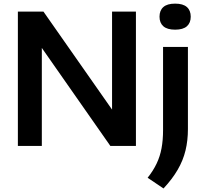

<svg xmlns="http://www.w3.org/2000/svg" viewBox="-20 -804 1126 1058"><path d="M78.5 0V-740H219.5L623.5 -163H597.5V-740H729V0H588L184.5 -577H210.5V0ZM881 234.5 793.5 175.5Q824.5 136.5 843.2 97Q862 57.5 870.2 12.8Q878.5 -32 878.5 -87V-545.5H1015.5V-92.5Q1015.5 -29.5 1002.2 25.2Q989 80 959.2 131.2Q929.5 182.5 881 234.5ZM945 -640.5Q901.5 -640.5 880.2 -659.2Q859 -678 859 -712Q859 -746.5 880.2 -765.2Q901.5 -784 945 -784Q988.5 -784 1009.8 -765.2Q1031 -746.5 1031 -712Q1031 -678 1009.8 -659.2Q988.5 -640.5 945 -640.5Z"/></svg>

Font: Encode Sans SemiExpanded SemiBold
Style: Regular
Weight: 600
Width: 6
Designer: Multiple Designers
Foundry: Impallari Type
Version: Version 3.002